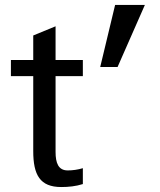

<svg xmlns="http://www.w3.org/2000/svg" viewBox="-20 -742 644 774"><path d="M114 -435V-133C114 -37 141 12 227 12C256 12 286 9 314 0V-64C294 -58 273 -55 253 -55C215 -55 204 -85 204 -130V-435H314V-500H204V-636L114 -599V-500H24V-435ZM564 -722H444L384 -472H454Z"/></svg>

Font: Perun
Style: Regular
Weight: 400
Foundry: Copyright (c) Stefan Peev, Context Ltd, 2016
Version: Version 1.089